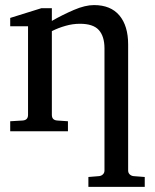

<svg xmlns="http://www.w3.org/2000/svg" viewBox="-20 -514 607 752"><path d="M546.9 217.8H326.2V179.2L368.2 175.8Q377 174.8 383.1 168.9Q389.2 163.1 389.2 153.8V-324.2Q389.2 -371.6 367.2 -396.2Q345.2 -420.9 293 -420.9Q264.6 -420.9 236.6 -412.8Q208.5 -404.8 183.1 -392.1V-64Q183.1 -43.5 204.1 -42L246.1 -39.1V0H20V-39.1L68.8 -42Q89.8 -43.5 89.8 -64V-411.1H20V-443.8L142.1 -481.9H183.1V-432.1Q225.1 -456.1 269.3 -475.1Q313.5 -494.1 348.1 -494.1Q413.6 -494.1 447.8 -453.4Q481.9 -412.6 481.9 -339.8V153.8Q481.9 163.1 488 168.9Q494.1 174.8 502.9 175.8L546.9 179.2Z"/></svg>

Font: Charis
Style: Regular
Weight: 400
Designer: Walt Agee, Miriam Martin, Annie Olsen, Victor Gaultney, Lorna Priest, Alan Ward, Bob Hallissy, Martin Hosken, Sharon Cor
Foundry: SIL Global
Version: Version 7.000